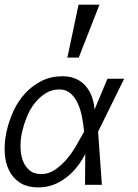

<svg xmlns="http://www.w3.org/2000/svg" viewBox="-27 -793 593 824"><path d="M67.9 -228Q61 -196.8 61 -164.8Q61 -132.8 70.1 -106.4Q79.1 -80.1 98.6 -63Q118.2 -45.9 150.9 -45.9Q180.2 -45.9 206.5 -63Q232.9 -80.1 255.9 -106Q278.8 -131.8 297.9 -164.3Q316.9 -196.8 334 -228Q331.1 -258.8 325 -291Q318.8 -323.2 306.9 -349.1Q294.9 -375 275.9 -392.1Q256.8 -409.2 228 -409.2Q194.8 -409.2 168 -392.1Q141.1 -375 121.1 -349.1Q101.1 -323.2 88.1 -291Q75.2 -258.8 67.9 -228ZM1 -228Q11.2 -273.9 31 -316.9Q50.8 -359.9 81.3 -392.8Q111.8 -425.8 151.9 -445.8Q191.9 -465.8 241.2 -465.8Q300.8 -465.8 336.9 -428Q373 -390.1 378.9 -323.2L434.1 -455.1H505.9L394 -228L410.2 0H337.9L338.9 -131.8Q304.2 -64.9 251.7 -26.9Q199.2 11.2 139.2 11.2Q89.8 11.2 58.8 -8.8Q27.8 -28.8 11.5 -62.5Q-4.9 -96.2 -6.8 -139.2Q-8.8 -182.1 1 -228ZM399.9 -772.9 311 -545.9H262.2L310.1 -772.9Z"/></svg>

Font: Anonymous Pro
Style: Italic
Weight: 400
Italic angle: -12°
Monospace: yes
Designer: Mark Simonson
Version: Version 1.003